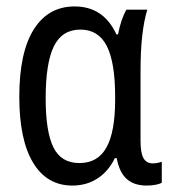

<svg xmlns="http://www.w3.org/2000/svg" viewBox="-20 -567 540 597"><path d="M40 -266Q40 -404 85 -475.5Q130 -547 212 -547Q302 -547 342 -460H347Q356 -507 373 -537H438Q417 -468 417 -349V-129Q417 -92 426 -75.5Q435 -59 455 -59Q468 -59 483 -64V1Q477 5 464 7.5Q451 10 436 10Q397 10 374 -10.5Q351 -31 343 -75H337Q317 -34 283 -12Q249 10 205 10Q126 10 83 -61Q40 -132 40 -266ZM338 -256V-267Q338 -373 312 -424Q286 -475 230 -475Q173 -475 147.5 -423Q122 -371 122 -261Q122 -158 146 -109Q170 -60 227 -60Q284 -60 311 -108.5Q338 -157 338 -256Z"/></svg>

Font: Noto Sans Mono UI Cond
Style: Regular
Weight: 400
Width: 3
Monospace: yes
Designer: Monotype Design team
Foundry: Monotype Imaging Inc.
Version: Version 1.000